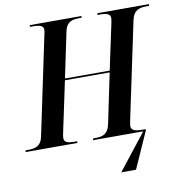

<svg xmlns="http://www.w3.org/2000/svg" viewBox="-119 -804 1040 1103"><g transform="rotate(-10 401.0 -252.0)"><path d="M499 210H585L680 -3V-10H661C613 -10 596 -20 596 -43C596 -50 598 -59 601 -75L720 -639C732 -696 767 -704 808 -704H822L824 -714H523L521 -704H536C580 -704 596 -695 596 -673C596 -666 594 -655 591 -640L535 -377H274L330 -644C341 -696 374 -704 413 -704H428L430 -714H128L127 -704H142C190 -704 206 -695 206 -673C206 -667 204 -655 200 -639L80 -69C69 -18 35 -10 -5 -10H-20L-22 0H279L281 -10H266C223 -10 205 -17 205 -42C205 -48 207 -60 209 -70L272 -367H533L472 -74C460 -18 427 -10 388 -10H374L371 0H664Z"/></g></svg>

Font: Noto Serif Display SemiCondensed SemiBold
Style: Italic
Weight: 600
Width: 4
Italic angle: -12°
Designer: Monotype Design Team
Foundry: Monotype Imaging Inc.
Version: Version 2.009